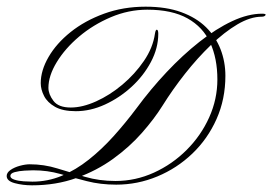

<svg xmlns="http://www.w3.org/2000/svg" viewBox="-31 -555 816 575"><path d="M65 0Q37 0 13 -6.5Q-11 -13 -11 -28Q-11 -38 0.5 -46Q12 -54 28.5 -58.5Q45 -63 58 -63Q101 -63 141 -50.5Q181 -38 223.5 -25.5Q266 -13 315 -13Q375 -13 430 -38Q485 -63 528 -106Q571 -149 595.5 -203.5Q620 -258 620 -317Q620 -380 598.5 -427Q577 -474 530.5 -500Q484 -526 410 -526Q354 -526 301 -503.5Q248 -481 206 -445.5Q164 -410 139 -369Q114 -328 114 -292Q114 -273 129 -253Q144 -233 181 -233Q216 -233 257 -251.5Q298 -270 335.5 -301.5Q373 -333 400 -372.5Q427 -412 433 -454Q435 -467 439 -466Q443 -465 443 -454Q443 -411 421 -369.5Q399 -328 363 -295Q327 -262 283.5 -242Q240 -222 196 -222Q157 -222 134 -235Q111 -248 101 -267.5Q91 -287 91 -306Q91 -344 114.5 -384.5Q138 -425 180.5 -459Q223 -493 280.5 -514Q338 -535 405 -535Q467 -535 512 -518.5Q557 -502 586 -473.5Q615 -445 629.5 -407.5Q644 -370 644 -328Q644 -258 617.5 -198.5Q591 -139 545 -95Q499 -51 440 -26.5Q381 -2 317 -2Q270 -2 229 -12.5Q188 -23 149.5 -34Q111 -45 68 -45Q59 -45 42.5 -44Q26 -43 13 -39.5Q0 -36 0 -28Q0 -21 12 -17Q24 -13 40 -12Q56 -11 66 -11Q112 -11 154 -28.5Q196 -46 235 -77Q274 -108 309.5 -147.5Q345 -187 378 -231Q420 -288 468 -339Q516 -390 566 -429.5Q616 -469 664 -491.5Q712 -514 754 -514Q767 -514 764 -509.5Q761 -505 753 -505Q719 -505 680 -482Q641 -459 600.5 -420Q560 -381 523 -334Q486 -287 456 -239Q431 -199 394 -157Q357 -115 308 -79.5Q259 -44 198 -22Q137 0 65 0Z"/></svg>

Font: Kapakana
Style: Regular
Weight: 400
Designer: Kousuke Nagai
Version: Version 1.002